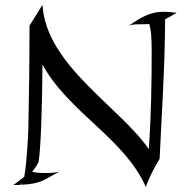

<svg xmlns="http://www.w3.org/2000/svg" viewBox="-20 -763 792 800"><path d="M141 -90C150 -143 156 -325 157 -494C267 -293 499 -187 588 17V15C591 6 606 -37 645 -101C654 -292 667 -485 668 -683C683 -690 698 -699 716 -710C694 -713 675 -714 660 -714C606 -714 566 -690 517 -656C531 -662 553 -662 576 -662C585 -662 594 -662 602 -663C609 -640 612 -610 612 -550C612 -417 610 -282 600 -142C474 -322 172 -492 157 -743L103 -656C103 -512 101 -369 98 -222C98 -222 93 -90 81 -26L36 8C46 8 56 8 65 7L74 -1C72 3 70 6 68 7C157 3 166 -18 227 -47C223 -46 201 -42 169 -42C153 -42 133 -43 114 -47C138 -77 141 -90 141 -90ZM68 7H65V8C66 8 67 8 68 7Z"/></svg>

Font: Quintessential
Style: Regular
Weight: 400
Designer: Astigmatic (AOETI)
Foundry: Astigmatic (AOETI)
Version: Version 1.000